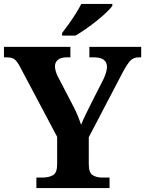

<svg xmlns="http://www.w3.org/2000/svg" viewBox="-20 -951 734 971"><path d="M164 0V-53H194Q227 -53 248 -65Q269 -77 269 -120V-259L84 -608Q69 -637 56 -649Q43 -661 13 -661H0V-714H336V-661H318Q288 -661 273 -648.5Q258 -636 258 -616Q258 -603 262.5 -588.5Q267 -574 274 -561L348 -419Q363 -391 372.5 -367.5Q382 -344 390 -320Q400 -345 415 -375.5Q430 -406 446 -438L504 -552Q514 -574 517.5 -589Q521 -604 521 -612Q521 -661 455 -661H432V-714H694V-661H682Q656 -661 640 -645Q624 -629 600 -584L429 -257V-121Q429 -77 449 -65Q469 -53 496 -53H534V0ZM294 -784Q309 -803 327.5 -829Q346 -855 363 -882Q380 -909 391 -931H548V-921Q539 -908 518 -888Q497 -868 469.5 -846Q442 -824 414 -804.5Q386 -785 362 -771H294Z"/></svg>

Font: Noto Serif
Style: Bold
Weight: 700
Designer: Monotype Design Team
Foundry: Monotype Imaging Inc.
Version: Version 2.014